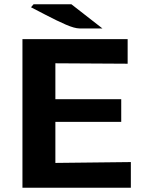

<svg xmlns="http://www.w3.org/2000/svg" viewBox="-20 -878 680 898"><path d="M125 -844 137 -858H314L459 -745H352Q329 -745 287.5 -763Q246 -781 191.5 -809.5Q137 -838 125 -844ZM85 0V-695H577V-580L239 -582V-414H547V-308H239V-116L592 -120V0Z"/></svg>

Font: Coval
Style: Heavy
Weight: 900
Foundry: Context Ltd
Version: Version 001.000